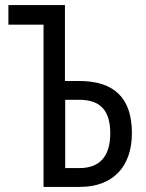

<svg xmlns="http://www.w3.org/2000/svg" viewBox="-20 -734 573 754"><path d="M151 0H294C424 0 498 -80 498 -211C498 -351 427 -416 290 -416H235V-714H13V-637H151ZM236 -74V-342H292C374 -342 413 -300 413 -210C413 -121 372 -74 293 -74Z"/></svg>

Font: Noto Sans UI Condensed
Style: Regular
Weight: 400
Width: 3
Designer: Monotype Design Team
Foundry: Monotype Imaging Inc.
Version: Version 1.901